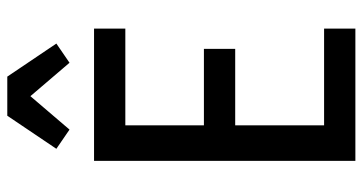

<svg xmlns="http://www.w3.org/2000/svg" viewBox="-260 -760 1019 540"><g transform="rotate(-90 250.0 -489.5)"><path d="M68 0V-735H440V-647H168V-426H383V-338H168V-88H440V0ZM156 -804 102 -841 195 -979H305L398 -841L344 -804L250 -914Z"/></g></svg>

Font: Iosevka Term Curly Semibold
Style: Regular
Weight: 600
Designer: Belleve Invis
Foundry: Belleve Invis
Version: Version 32.3.0